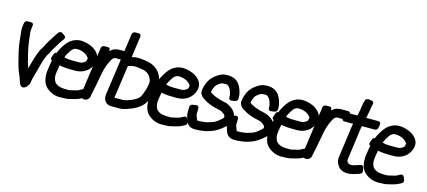

<svg xmlns="http://www.w3.org/2000/svg" viewBox="-58 -1234 4034 1813"><g transform="rotate(15 1959.0 -328.0)"><path d="M80 -554C67 -554 53 -544 51 -529L47 -499C46 -490 44 -480 45 -470L46 -448C49 -405 61 -302 72 -258L86 -200C102 -132 118 -81 135 -46C145 -26 144 -21 152 1L159 20C159 20 176 84 223 51C236 42 243 29 246 24C248 22 254 15 255 8C260 -27 267 -59 276 -87C281 -101 290 -135 305 -193C320 -249 336 -286 347 -302C353 -311 360 -323 368 -340C375 -355 388 -376 405 -403C416 -420 427 -442 437 -455L456 -480C464 -491 463 -506 452 -514L424 -533C413 -540 397 -537 388 -525L370 -500C360 -486 343 -456 332 -440C325 -430 315 -414 302 -389C293 -372 285 -353 278 -344C256 -315 236 -259 212 -169C207 -152 205 -140 201 -127C189 -158 179 -194 170 -231C151 -311 146 -328 132 -455C130 -469 131 -483 133 -499L137 -529C139 -543 130 -554 116 -554Z M503 -316C512 -339 522 -359 542 -388C561 -415 580 -424 609 -422C659 -418 694 -400 717 -368C719 -365 719 -364 719 -362C714 -328 711 -327 679 -311C676 -309 665 -306 648 -306H582C548 -306 521 -310 503 -316ZM398 -256C393 -232 388 -208 383 -169C371 -86 388 -24 429 11C470 46 519 63 572 59C581 58 593 58 606 58C621 58 634 56 647 53C692 43 726 34 749 22L776 8C790 1 795 -15 790 -27L777 -58C772 -70 757 -74 744 -67L718 -53C706 -46 697 -44 691 -43C666 -38 647 -31 627 -28H610C561 -28 526 -28 491 -58C481 -67 473 -83 467 -111C462 -137 472 -189 480 -231C517 -222 553 -220 636 -220C712 -220 782 -264 802 -344C802 -345 803 -346 803 -347L805 -362C813 -419 763 -459 741 -473C705 -495 663 -505 627 -508C567 -512 513 -485 474 -431C451 -399 434 -369 422 -338C414 -337 402 -332 398 -319L386 -284C381 -270 388 -260 398 -256Z M840 -515C829 -515 814 -506 812 -490L750 -48C748 -36 739 -12 754 6C767 22 800 26 821 8C841 -9 839 -33 840 -38C848 -66 873 -202 882 -252C894 -315 912 -365 937 -407C949 -427 963 -435 988 -434C994 -434 1000 -433 1005 -433H1045C1056 -433 1071 -442 1073 -458L1078 -494C1080 -505 1073 -519 1057 -519H1017C997 -519 971 -520 944 -512C928 -507 913 -496 897 -482C899 -497 897 -515 876 -515Z M1117 -482 1146 -691C1148 -702 1141 -716 1125 -716H1089C1078 -716 1062 -707 1060 -691L974 -80C968 -37 985 -2 1023 12C1035 16 1049 16 1068 16H1134C1172 16 1239 -9 1278 -30C1343 -65 1370 -101 1402 -184C1416 -221 1428 -262 1429 -307C1430 -330 1422 -350 1411 -375C1393 -418 1358 -452 1305 -472C1284 -480 1215 -491 1173 -491C1158 -491 1140 -489 1117 -482ZM1104 -392C1104 -392 1109 -392 1112 -393L1129 -399C1142 -403 1155 -405 1167 -405C1193 -405 1218 -400 1245 -396C1290 -390 1328 -359 1340 -308C1347 -277 1319 -179 1295 -143C1281 -122 1247 -99 1188 -80C1167 -73 1153 -70 1146 -70H1088C1072 -70 1061 -68 1060 -69C1060 -69 1059 -72 1060 -80Z M1499 -316C1508 -339 1518 -359 1538 -388C1557 -415 1576 -424 1605 -422C1655 -418 1690 -400 1713 -368C1715 -365 1715 -364 1715 -362C1710 -328 1707 -327 1675 -311C1672 -309 1661 -306 1644 -306H1578C1544 -306 1517 -310 1499 -316ZM1394 -256C1389 -232 1384 -208 1379 -169C1367 -86 1384 -24 1425 11C1466 46 1515 63 1568 59C1577 58 1589 58 1602 58C1617 58 1630 56 1643 53C1688 43 1722 34 1745 22L1772 8C1786 1 1791 -15 1786 -27L1773 -58C1768 -70 1753 -74 1740 -67L1714 -53C1702 -46 1693 -44 1687 -43C1662 -38 1643 -31 1623 -28H1606C1557 -28 1522 -28 1487 -58C1477 -67 1469 -83 1463 -111C1458 -137 1468 -189 1476 -231C1513 -222 1549 -220 1632 -220C1708 -220 1778 -264 1798 -344C1798 -345 1799 -346 1799 -347L1801 -362C1809 -419 1759 -459 1737 -473C1701 -495 1659 -505 1623 -508C1563 -512 1509 -485 1470 -431C1447 -399 1430 -369 1418 -338C1410 -337 1398 -332 1394 -319L1382 -284C1377 -270 1384 -260 1394 -256Z M1894 -64H1876C1867 -64 1869 -63 1866 -72C1859 -93 1848 -111 1849 -122C1850 -130 1850 -142 1850 -155V-180C1850 -196 1837 -204 1824 -202L1787 -196C1773 -194 1763 -180 1763 -167V-150C1763 -127 1759 -95 1772 -65C1774 -61 1778 -49 1784 -32C1796 2 1825 22 1864 22H1882C1914 22 1924 18 1949 16C1974 14 2002 4 2021 -2C2064 -15 2107 -44 2153 -86C2181 -111 2203 -145 2193 -195C2187 -227 2167 -252 2137 -271C2131 -275 2123 -280 2114 -285C2093 -297 2048 -303 2029 -309C1990 -321 1983 -322 1938 -347C1932 -350 1930 -352 1925 -358C1927 -373 1931 -387 1943 -413C1949 -426 1965 -443 1999 -462C2001 -463 2015 -466 2036 -466C2047 -466 2056 -465 2062 -461C2079 -449 2094 -425 2099 -401C2102 -389 2105 -380 2106 -375V-351C2106 -337 2117 -327 2131 -329L2167 -334C2182 -336 2193 -350 2193 -363L2192 -381C2192 -394 2192 -404 2189 -413C2182 -439 2179 -454 2161 -487C2138 -528 2097 -552 2038 -552C2028 -552 2017 -551 2008 -550C1964 -544 1910 -505 1879 -464C1867 -448 1846 -403 1840 -363L1838 -348C1835 -328 1845 -312 1856 -298C1869 -282 1889 -271 1917 -256C1944 -241 1983 -227 2035 -217C2051 -214 2062 -210 2069 -206C2089 -194 2092 -193 2106 -174C2106 -173 2108 -168 2108 -157C2107 -156 2104 -151 2094 -141C2072 -121 2053 -106 2024 -91C2019 -89 1960 -69 1949 -69H1944C1927 -66 1910 -64 1894 -64Z M2281 -64H2263C2254 -64 2256 -63 2253 -72C2246 -93 2235 -111 2236 -122C2237 -130 2237 -142 2237 -155V-180C2237 -196 2224 -204 2211 -202L2174 -196C2160 -194 2150 -180 2150 -167V-150C2150 -127 2146 -95 2159 -65C2161 -61 2165 -49 2171 -32C2183 2 2212 22 2251 22H2269C2301 22 2311 18 2336 16C2361 14 2389 4 2408 -2C2451 -15 2494 -44 2540 -86C2568 -111 2590 -145 2580 -195C2574 -227 2554 -252 2524 -271C2518 -275 2510 -280 2501 -285C2480 -297 2435 -303 2416 -309C2377 -321 2370 -322 2325 -347C2319 -350 2317 -352 2312 -358C2314 -373 2318 -387 2330 -413C2336 -426 2352 -443 2386 -462C2388 -463 2402 -466 2423 -466C2434 -466 2443 -465 2449 -461C2466 -449 2481 -425 2486 -401C2489 -389 2492 -380 2493 -375V-351C2493 -337 2504 -327 2518 -329L2554 -334C2569 -336 2580 -350 2580 -363L2579 -381C2579 -394 2579 -404 2576 -413C2569 -439 2566 -454 2548 -487C2525 -528 2484 -552 2425 -552C2415 -552 2404 -551 2395 -550C2351 -544 2297 -505 2266 -464C2254 -448 2233 -403 2227 -363L2225 -348C2222 -328 2232 -312 2243 -298C2256 -282 2276 -271 2304 -256C2331 -241 2370 -227 2422 -217C2438 -214 2449 -210 2456 -206C2476 -194 2479 -193 2493 -174C2493 -173 2495 -168 2495 -157C2494 -156 2491 -151 2481 -141C2459 -121 2440 -106 2411 -91C2406 -89 2347 -69 2336 -69H2331C2314 -66 2297 -64 2281 -64Z M2670 -316C2679 -339 2689 -359 2709 -388C2728 -415 2747 -424 2776 -422C2826 -418 2861 -400 2884 -368C2886 -365 2886 -364 2886 -362C2881 -328 2878 -327 2846 -311C2843 -309 2832 -306 2815 -306H2749C2715 -306 2688 -310 2670 -316ZM2565 -256C2560 -232 2555 -208 2550 -169C2538 -86 2555 -24 2596 11C2637 46 2686 63 2739 59C2748 58 2760 58 2773 58C2788 58 2801 56 2814 53C2859 43 2893 34 2916 22L2943 8C2957 1 2962 -15 2957 -27L2944 -58C2939 -70 2924 -74 2911 -67L2885 -53C2873 -46 2864 -44 2858 -43C2833 -38 2814 -31 2794 -28H2777C2728 -28 2693 -28 2658 -58C2648 -67 2640 -83 2634 -111C2629 -137 2639 -189 2647 -231C2684 -222 2720 -220 2803 -220C2879 -220 2949 -264 2969 -344C2969 -345 2970 -346 2970 -347L2972 -362C2980 -419 2930 -459 2908 -473C2872 -495 2830 -505 2794 -508C2734 -512 2680 -485 2641 -431C2618 -399 2601 -369 2589 -338C2581 -337 2569 -332 2565 -319L2553 -284C2548 -270 2555 -260 2565 -256Z M3007 -515C2996 -515 2981 -506 2979 -490L2917 -48C2915 -36 2906 -12 2921 6C2934 22 2967 26 2988 8C3008 -9 3006 -33 3007 -38C3015 -66 3040 -202 3049 -252C3061 -315 3079 -365 3104 -407C3116 -427 3130 -435 3155 -434C3161 -434 3167 -433 3172 -433H3212C3223 -433 3238 -442 3240 -458L3245 -494C3247 -505 3240 -519 3224 -519H3184C3164 -519 3138 -520 3111 -512C3095 -507 3080 -496 3064 -482C3066 -497 3064 -515 3043 -515Z M3338 -82 3374 -343C3375 -352 3376 -359 3377 -371L3385 -415H3512C3523 -415 3539 -424 3541 -440L3546 -476C3548 -487 3540 -501 3524 -501H3404C3405 -503 3406 -507 3407 -511L3416 -558C3416 -558 3417 -559 3417 -560L3423 -603C3424 -611 3425 -615 3426 -618L3432 -643C3435 -656 3428 -669 3415 -671L3381 -676C3369 -678 3353 -670 3349 -655L3342 -630C3340 -622 3338 -613 3337 -603L3331 -561L3322 -516C3321 -510 3319 -507 3318 -501H3225C3214 -501 3199 -492 3197 -476L3192 -440C3190 -429 3197 -415 3213 -415H3299L3291 -370C3289 -358 3289 -348 3288 -343L3252 -82C3245 -33 3259 -16 3275 10C3276 12 3276 11 3276 12C3312 59 3386 58 3445 37L3485 24C3497 20 3508 6 3505 -8L3499 -42C3497 -55 3483 -62 3469 -58L3428 -45C3415 -41 3408 -37 3395 -36L3376 -35C3353 -36 3334 -53 3338 -82Z M3615 -316C3624 -339 3634 -359 3654 -388C3673 -415 3692 -424 3721 -422C3771 -418 3806 -400 3829 -368C3831 -365 3831 -364 3831 -362C3826 -328 3823 -327 3791 -311C3788 -309 3777 -306 3760 -306H3694C3660 -306 3633 -310 3615 -316ZM3510 -256C3505 -232 3500 -208 3495 -169C3483 -86 3500 -24 3541 11C3582 46 3631 63 3684 59C3693 58 3705 58 3718 58C3733 58 3746 56 3759 53C3804 43 3838 34 3861 22L3888 8C3902 1 3907 -15 3902 -27L3889 -58C3884 -70 3869 -74 3856 -67L3830 -53C3818 -46 3809 -44 3803 -43C3778 -38 3759 -31 3739 -28H3722C3673 -28 3638 -28 3603 -58C3593 -67 3585 -83 3579 -111C3574 -137 3584 -189 3592 -231C3629 -222 3665 -220 3748 -220C3824 -220 3894 -264 3914 -344C3914 -345 3915 -346 3915 -347L3917 -362C3925 -419 3875 -459 3853 -473C3817 -495 3775 -505 3739 -508C3679 -512 3625 -485 3586 -431C3563 -399 3546 -369 3534 -338C3526 -337 3514 -332 3510 -319L3498 -284C3493 -270 3500 -260 3510 -256Z"/></g></svg>

Font: Reckless Catfish
Style: HeavyIt
Weight: 400
Foundry: Cannot Into Space Fonts
Version: Version 0.2894